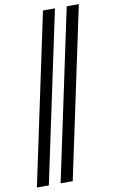

<svg xmlns="http://www.w3.org/2000/svg" viewBox="-107 -814 655 1108"><g transform="rotate(-10 221.0 -260.0)"><path d="M228 -760H298L86 240H16ZM367 -760H438L226 240H155Z"/></g></svg>

Font: Noto Serif CondSemiBold
Style: Italic
Weight: 600
Width: 3
Italic angle: -12°
Designer: Monotype Design Team
Foundry: Monotype Imaging Inc.
Version: Version 1.001